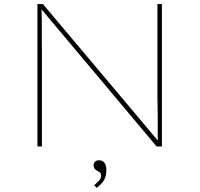

<svg xmlns="http://www.w3.org/2000/svg" viewBox="-20 -720 981 944"><path d="M164 0V-700H191L761 -23L756 -22Q756 -37 755.5 -55Q755 -73 755.5 -93.5Q756 -114 755.5 -137.5Q755 -161 755 -187Q755 -213 754 -241V-700H776V0H750L175 -685H184Q184 -675 184.5 -658Q185 -641 185.5 -620.5Q186 -600 185.5 -575.5Q185 -551 185.5 -525Q186 -499 186 -470V0ZM456 204 443 191Q450 184 458 177Q466 170 471.5 162Q477 154 477 144Q477 136 474 131Q471 126 460 121Q450 116 445 109Q440 102 440 92Q440 83 447 75.5Q454 68 467 68Q484 68 493.5 80.5Q503 93 503 114Q503 127 501 138.5Q499 150 494 160.5Q489 171 479.5 181.5Q470 192 456 204Z"/></svg>

Font: Lexend Mega Thin
Style: Regular
Weight: 250
Version: Version 1.007